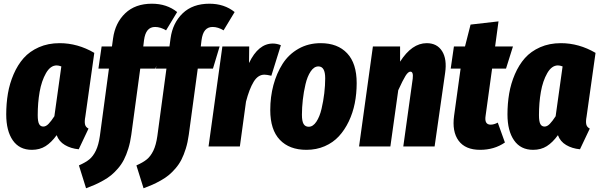

<svg xmlns="http://www.w3.org/2000/svg" viewBox="-20 -781 3196 1024"><path d="M297.9 -550.8Q394.5 -550.8 482.9 -499L435.1 -159.2Q430.2 -133.3 433.3 -118.2Q436.5 -103 452.1 -95.2L399.9 15.1Q357.9 11.2 326.2 -7.6Q294.4 -26.4 282.2 -60.1Q253.9 -21 222.9 -1.5Q191.9 18.1 149.9 18.1Q83.5 18.1 48.3 -32.5Q13.2 -83 13.2 -170.9Q13.2 -229 22.2 -282.2Q31.2 -335.4 52.7 -385.3Q74.2 -435.1 106.2 -471.2Q138.2 -507.3 187.5 -529.1Q236.8 -550.8 297.9 -550.8ZM282.2 -432.1Q249 -432.1 225.3 -390.9Q201.7 -349.6 191.4 -291.3Q181.2 -232.9 181.2 -167Q181.2 -133.3 188.5 -119.6Q195.8 -106 210.9 -106Q225.1 -106 239 -120.4Q252.9 -134.8 270 -161.1L307.1 -426.8Q293 -432.1 282.2 -432.1Z M807.1 -637.2Q782.2 -637.2 767.6 -620.1Q752.9 -603 748 -565.9L744.1 -533.2H844.7L809.1 -415H728L680.2 -62Q674.8 -22 664.3 11.7Q653.8 45.4 640.9 70.6Q627.9 95.7 609.4 117.2Q590.8 138.7 573 153.3Q555.2 168 530.8 181.6Q506.3 195.3 486.3 204.1Q466.3 212.9 439 223.1L400.9 101.1Q435.5 85.9 456.1 69.3Q476.6 52.7 491.2 22.5Q505.9 -7.8 512.7 -56.2L561 -415H504.9L522 -533.2H577.1L583 -576.2Q594.2 -658.7 647.7 -710Q701.2 -761.2 790 -761.2Q869.6 -761.2 924.8 -716.8L865.7 -619.1Q835.9 -637.2 807.1 -637.2Z M1113.8 -637.2Q1088.9 -637.2 1074.2 -620.1Q1059.6 -603 1054.7 -565.9L1050.8 -533.2H1151.4L1115.7 -415H1034.7L986.8 -62Q981.4 -22 970.9 11.7Q960.4 45.4 947.5 70.6Q934.6 95.7 916 117.2Q897.5 138.7 879.6 153.3Q861.8 168 837.4 181.6Q813 195.3 793 204.1Q772.9 212.9 745.6 223.1L707.5 101.1Q742.2 85.9 762.7 69.3Q783.2 52.7 797.9 22.5Q812.5 -7.8 819.3 -56.2L867.7 -415H811.5L828.6 -533.2H883.8L889.6 -576.2Q900.9 -658.7 954.3 -710Q1007.8 -761.2 1096.7 -761.2Q1176.3 -761.2 1231.4 -716.8L1172.4 -619.1Q1142.6 -637.2 1113.8 -637.2Z M1435.1 -548.8Q1456.5 -548.8 1478 -540L1427.2 -377Q1402.8 -382.8 1390.1 -382.8Q1356 -382.8 1332.8 -344.7Q1309.6 -306.6 1292 -238.8L1259.3 0H1092.3L1166 -533.2H1309.1L1308.1 -444.8Q1357.9 -548.8 1435.1 -548.8Z M1614.3 18.1Q1523.4 18.1 1472.4 -35.4Q1421.4 -88.9 1421.4 -193.8Q1421.4 -264.2 1438.2 -327.1Q1455.1 -390.1 1487.3 -440.7Q1519.5 -491.2 1572 -521Q1624.5 -550.8 1690.4 -550.8Q1780.8 -550.8 1831.5 -496.8Q1882.3 -442.9 1882.3 -337.9Q1882.3 -281.7 1872.1 -230.2Q1861.8 -178.7 1840.1 -133.3Q1818.4 -87.9 1787.4 -54.2Q1756.3 -20.5 1711.9 -1.2Q1667.5 18.1 1614.3 18.1ZM1626.5 -105Q1649.4 -105 1667.2 -131.8Q1685.1 -158.7 1694.8 -200.2Q1704.6 -241.7 1709.5 -283.7Q1714.4 -325.7 1714.4 -363.8Q1714.4 -426.8 1678.2 -426.8Q1654.8 -426.8 1637 -400.1Q1619.1 -373.5 1609.4 -332Q1599.6 -290.5 1595 -248.8Q1590.3 -207 1590.3 -168.9Q1590.3 -134.8 1599.1 -119.9Q1607.9 -105 1626.5 -105Z M2255.9 -550.8Q2311 -550.8 2337.9 -508.1Q2364.7 -465.3 2354 -392.1L2297.9 0H2130.9L2181.2 -361.8Q2185.5 -398.9 2168.9 -398.9Q2156.7 -398.9 2142.6 -376.2Q2128.4 -353.5 2104 -299.8L2062 0H1895L1968.8 -533.2H2113.8V-452.1Q2176.8 -550.8 2255.9 -550.8Z M2604.5 -415 2569.8 -163.1Q2562.5 -116.2 2596.7 -116.2Q2614.3 -116.2 2634.8 -127L2672.9 -21Q2616.2 18.1 2540.5 18.1Q2461.9 18.1 2426 -30.5Q2390.1 -79.1 2401.9 -164.1L2436.5 -415H2383.8L2400.9 -533.2H2460L2489.7 -649.9L2638.7 -667L2620.6 -533.2H2715.8L2678.7 -415Z M2971.2 -550.8Q3067.9 -550.8 3156.2 -499L3108.4 -159.2Q3103.5 -133.3 3106.7 -118.2Q3109.9 -103 3125.5 -95.2L3073.2 15.1Q3031.2 11.2 2999.5 -7.6Q2967.8 -26.4 2955.6 -60.1Q2927.2 -21 2896.2 -1.5Q2865.2 18.1 2823.2 18.1Q2756.8 18.1 2721.7 -32.5Q2686.5 -83 2686.5 -170.9Q2686.5 -229 2695.6 -282.2Q2704.6 -335.4 2726.1 -385.3Q2747.6 -435.1 2779.5 -471.2Q2811.5 -507.3 2860.8 -529.1Q2910.2 -550.8 2971.2 -550.8ZM2955.6 -432.1Q2922.4 -432.1 2898.7 -390.9Q2875 -349.6 2864.7 -291.3Q2854.5 -232.9 2854.5 -167Q2854.5 -133.3 2861.8 -119.6Q2869.1 -106 2884.3 -106Q2898.4 -106 2912.4 -120.4Q2926.3 -134.8 2943.4 -161.1L2980.5 -426.8Q2966.3 -432.1 2955.6 -432.1Z"/></svg>

Font: Fira Sans Compressed ExtraBold
Style: Italic
Weight: 800
Width: 3
Italic angle: -8°
Designer: Carrois Corporate & Edenspiekermann AG
Foundry: Carrois Corporate GbR & Edenspiekermann AG
Version: Version 4.203;PS 004.203;hotconv 1.0.88;makeotf.lib2.5.64775